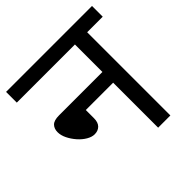

<svg xmlns="http://www.w3.org/2000/svg" viewBox="-165 -760 899 899"><g transform="rotate(-45 284.5 -311.0)"><path d="M0 -622H569V-551H466V0H385V-298H204V-244Q204 -216 190 -202Q176 -188 153 -188Q135 -188 114.5 -200Q94 -212 76.5 -232Q59 -252 48 -274.5Q37 -297 37 -318Q37 -341 50.5 -355Q64 -369 98 -369H385V-551H0Z"/></g></svg>

Font: hindi115
Style: Book
Weight: 400
Designer: Jelle Bosma - Monotype Design Team
Foundry: Monotype Imaging Inc.
Version: Version 2.003